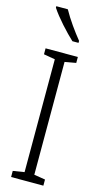

<svg xmlns="http://www.w3.org/2000/svg" viewBox="-143 -988 537 1029"><g transform="rotate(15 125.5 -473.5)"><path d="M97 -947H33V-939C63 -892 126 -824 165 -788H199V-799C165 -841 125 -896 97 -947ZM215 0V-34L153 -44V-670L215 -681V-714H36V-681L99 -670V-44L36 -34V0Z"/></g></svg>

Font: Noto Sans Georgian ExtraCondensed Light
Style: Regular
Weight: 300
Width: 2
Designer: Monotype Design Team, Akaki Razmadze
Foundry: Google LLC
Version: Version 2.005